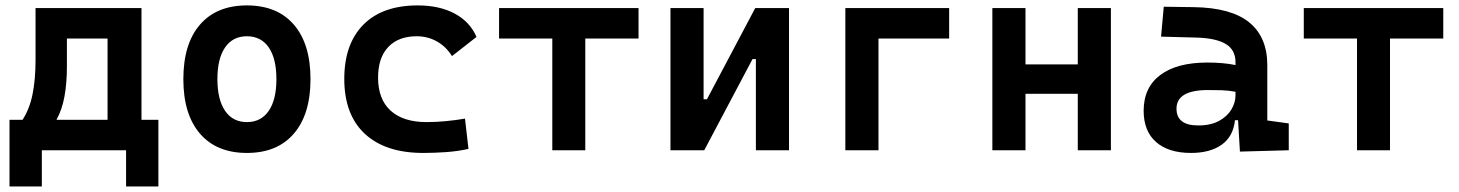

<svg xmlns="http://www.w3.org/2000/svg" viewBox="-20 -547 5313 699"><path d="M14.6 131.8V-110.8H62Q87.4 -149.4 98.4 -203.4Q109.4 -257.3 109.4 -329.1V-517.6H495.1V-110.8H556.6V131.8H439V0H132.3V131.8ZM371.6 -110.8V-406.7H223.6V-305.7Q223.6 -244.6 214.8 -196.3Q206.1 -147.9 185.5 -110.8Z M878.9 9.8Q768.6 9.8 708 -60.5Q647.5 -130.9 647.5 -258.8Q647.5 -387.2 708 -457.3Q768.6 -527.3 878.9 -527.3Q989.3 -527.3 1049.8 -457.3Q1110.4 -387.2 1110.4 -258.8Q1110.4 -130.9 1049.8 -60.5Q989.3 9.8 878.9 9.8ZM878.9 -102.5Q930.2 -102.5 958.3 -143.3Q986.3 -184.1 986.3 -258.8Q986.3 -334 958.3 -374.5Q930.2 -415 878.9 -415Q827.6 -415 799.6 -374.5Q771.5 -334 771.5 -258.8Q771.5 -184.1 799.6 -143.3Q827.6 -102.5 878.9 -102.5Z M1521 9.8Q1383.3 9.8 1308.3 -59.8Q1233.4 -129.4 1233.4 -259.8Q1233.4 -386.7 1302.7 -457Q1372.1 -527.3 1501 -527.3Q1579.6 -527.3 1635.3 -497.6Q1690.9 -467.8 1714.8 -412.6L1625.5 -342.8Q1604 -377.4 1570.6 -396.2Q1537.1 -415 1497.1 -415Q1430.7 -415 1393.6 -376Q1356.4 -336.9 1356.4 -264.6Q1356.4 -185.5 1402.3 -144Q1448.2 -102.5 1532.7 -102.5Q1568.4 -102.5 1603.8 -106Q1639.2 -109.4 1672.9 -115.2L1685.5 -4.9Q1645.5 3.9 1603.5 6.8Q1561.5 9.8 1521 9.8Z M1990.7 0V-406.7H1796.9V-517.6H2304.7V-406.7H2110.8V0Z M2420.9 0V-517.6H2541.5V-185.5H2553.7L2729.5 -517.6H2852.5V0H2731.9V-332H2719.7L2543.9 0Z M3057.6 0V-517.6H3435.5V-406.7H3178.2V0Z M3903.8 0V-205.6H3713.4V0H3592.8V-517.6H3713.4V-312.5H3903.8V-517.6H4024.4V0Z M4494.1 4.9 4487.3 -109.4H4476.1Q4469.7 -49.8 4427.5 -20Q4385.3 9.8 4315.9 9.8Q4233.9 9.8 4188.7 -30Q4143.6 -69.8 4143.6 -143.6Q4143.6 -228.5 4204.1 -273.9Q4264.6 -319.3 4375.5 -319.3Q4434.6 -319.3 4478 -310.1V-320.3Q4478 -365.7 4442.4 -387Q4406.7 -408.2 4335.9 -410.2L4207 -413.6L4216.8 -522.5L4326.2 -521Q4461.9 -519 4527.8 -465.6Q4593.8 -412.1 4593.8 -309.6V-108.4L4671.9 -97.7V0ZM4478 -212.9Q4451.7 -217.8 4428 -218.5Q4404.3 -219.2 4378.4 -219.2Q4263.2 -219.2 4263.2 -151.4Q4263.2 -90.3 4342.3 -90.3Q4387.7 -90.3 4417.7 -106.7Q4447.8 -123 4462.9 -148.2Q4478 -173.3 4478 -200.2Z M4920.4 0V-406.7H4726.6V-517.6H5234.4V-406.7H5040.5V0Z"/></svg>

Font: CaskaydiaCove NFP SemiBold
Style: Regular
Weight: 600
Designer: Aaron Bell
Foundry: Saja Typeworks
Version: Version 2111.001; VTT 6.35;Nerd Fonts 3.1.1